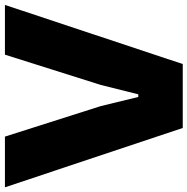

<svg xmlns="http://www.w3.org/2000/svg" viewBox="-14 -770 780 799"><g transform="rotate(-90 376.5 -370.0)"><path d="M-3 -740H208L335 -341L373 -185H384L423 -341L549 -740H756L510 0H244Z"/></g></svg>

Font: Encode Sans Normal
Style: ExtraBold
Weight: 800
Designer: Pablo Impallari, Andres Torresi
Foundry: Pablo Impallari, Andres Torresi
Version: Version 1.000; ttfautohint (v1.00) -l 8 -r 50 -G 200 -x 14 -